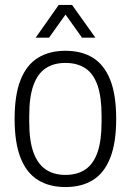

<svg xmlns="http://www.w3.org/2000/svg" viewBox="-20 -743 528 775"><path d="M244 12Q179 12 133 -16.5Q87 -45 63 -106Q39 -167 39 -263Q39 -360 63 -420.5Q87 -481 133 -509.5Q179 -538 244 -538Q310 -538 355.5 -509.5Q401 -481 425 -420.5Q449 -360 449 -263Q449 -167 425 -106Q401 -45 355.5 -16.5Q310 12 244 12ZM244 -37Q292 -37 324.5 -59Q357 -81 373.5 -128Q390 -175 390 -251V-275Q390 -352 373.5 -399Q357 -446 324.5 -467.5Q292 -489 244 -489Q197 -489 164.5 -467.5Q132 -446 115 -399Q98 -352 98 -275V-251Q98 -175 115 -128Q132 -81 164.5 -59Q197 -37 244 -37ZM124 -591 217 -723H271L365 -591H311L229 -706H260L178 -591Z"/></svg>

Font: Archivo SemiCondensed ExtraLight
Style: Regular
Weight: 250
Width: 4
Designer: Hector Gatti
Foundry: Omnibus-Type
Version: Version 2.001